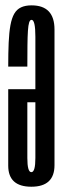

<svg xmlns="http://www.w3.org/2000/svg" viewBox="-20 -699 237 724"><path d="M98.2 5.1Q11 5.1 11 -74.5Q11 -154.1 11 -336.9Q11 -350.2 11 -362.6H121.1V-313.4H76.9L83.1 -322.1Q83.1 -156.6 83.1 -103.2Q83.1 -49.8 98.2 -49.8Q113.4 -49.8 113.4 -103.2Q113.4 -156.6 113.4 -336.3Q113.4 -496.8 113.4 -560.5Q113.4 -624.2 98.9 -624.2V-678.8Q185.5 -678.8 185.5 -587.8Q185.5 -496.9 185.5 -338.8Q185.5 -157.2 185.5 -76.1Q185.5 5.1 98.2 5.1ZM83.1 -447.8H11Q11 -499.6 12.7 -538.1Q14.4 -576.6 19.3 -603.6Q24.2 -630.6 33.7 -647.2Q43.2 -663.7 59.3 -671.2Q75.3 -678.8 98.9 -678.8L103.2 -653.9L98.9 -624.2Q93.2 -624.2 89.9 -614.2Q86.7 -604.2 85.3 -582.9Q83.9 -561.7 83.5 -528.1Q83.1 -494.5 83.1 -447.8Z"/></svg>

Font: Anybody UltraCondensed Thin
Style: Regular
Weight: 100
Width: 1
Designer: Tyler Finck
Foundry: Etcetera Type Company
Version: Version 1.110